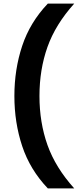

<svg xmlns="http://www.w3.org/2000/svg" viewBox="-20 -828 433 1068"><path d="M246 220Q147 116 103.5 -15Q60 -146 60 -294Q60 -442 103.5 -573Q147 -704 246 -808H393Q288.5 -692 244 -566.5Q199.5 -441 199.5 -294Q199.5 -147 244 -21.5Q288.5 104 393 220Z"/></svg>

Font: Encode Sans SemiExpanded SemiExpanded SemiBold
Style: Regular
Weight: 600
Width: 6
Designer: Multiple Designers
Foundry: Impallari Type
Version: Version 3.000; ttfautohint (v1.8.3) -l 8 -r 50 -G 200 -x 14 